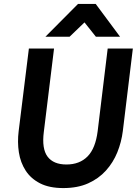

<svg xmlns="http://www.w3.org/2000/svg" viewBox="-20 -947 696 977"><path d="M377 -927H467L591 -760H468L410 -833L334 -760H211ZM75 -280 127 -700H255L203 -276Q192 -190 222 -150Q252 -110 318 -110Q385 -110 425.5 -151Q466 -192 477 -280L528 -700H656L605 -280Q598 -224 577 -172Q556 -120 519 -79Q482 -38 428.5 -14Q375 10 302 10Q231 10 184 -14Q137 -38 110.5 -79Q84 -120 76 -172Q68 -224 75 -280Z"/></svg>

Font: Haskoy Bold
Style: Italic
Weight: 700
Designer: Ertekin Erdin
Foundry: Ertekin Erdin
Version: Version 2.000; ttfautohint (v1.8.4.7-5d5b)